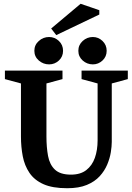

<svg xmlns="http://www.w3.org/2000/svg" viewBox="-20 -988 701 1017"><path d="M336 9Q258 9 210 -12.5Q162 -34 136 -72.5Q110 -111 100.5 -160.5Q91 -210 91 -265V-546L6 -569V-614H311V-569L226 -546V-265Q226 -208 234.5 -162Q243 -116 271 -89.5Q299 -63 356 -63Q406 -63 437 -87Q468 -111 482.5 -152Q497 -193 497 -245V-546L412 -569V-614H657V-569L572 -546V-236Q572 -213 567 -181.5Q562 -150 548 -116.5Q534 -83 508 -54.5Q482 -26 440 -8.5Q398 9 336 9ZM472 -647Q441 -647 418 -667.5Q395 -688 395 -719Q395 -750 418 -771Q441 -792 472 -792Q501 -792 523 -771Q545 -750 545 -719Q545 -688 523 -667.5Q501 -647 472 -647ZM240 -647Q209 -647 185.5 -667.5Q162 -688 162 -719Q162 -750 185.5 -771Q209 -792 240 -792Q270 -792 292 -771Q314 -750 314 -719Q314 -688 292 -667.5Q270 -647 240 -647ZM278 -802 251 -837 407 -968 506 -934V-911Z"/></svg>

Font: Manuale
Style: Regular
Weight: 400
Designer: Eduardo Tunni / Pablo Cosgaya
Foundry: Eduardo Tunni / Pablo Cosgaya
Version: Version 1.002